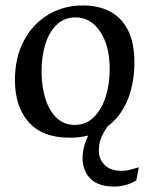

<svg xmlns="http://www.w3.org/2000/svg" viewBox="-20 -493 550 707"><path d="M236 14Q136 14 85.5 -43.5Q35 -101 35 -198Q35 -280 67 -341.5Q99 -403 156 -438Q213 -473 286 -473Q341 -473 383.5 -451.5Q426 -430 450.5 -383.5Q475 -337 475 -261Q475 -210 462 -161Q449 -112 420.5 -72.5Q392 -33 346.5 -9.5Q301 14 236 14ZM255 -33Q297 -33 326 -62Q355 -91 369.5 -138Q384 -185 384 -238Q384 -324 349 -376.5Q314 -429 258 -429Q218 -429 190 -403Q162 -377 147.5 -332Q133 -287 133 -230Q133 -175 147 -130Q161 -85 188.5 -59Q216 -33 255 -33ZM401 194Q342 194 313 165Q284 136 284 87Q284 58 297.5 22.5Q311 -13 334 -29H377Q358 -1 351 18Q344 37 344 64Q344 92 365 114Q386 136 428 136Q445 136 461.5 131.5Q478 127 491 123L482 171Q445 194 401 194Z"/></svg>

Font: Maname
Style: Regular
Weight: 400
Designer: Pathum Egodawatta
Foundry: mooniak
Version: Version 1.000; ttfautohint (v1.8.4.7-5d5b)